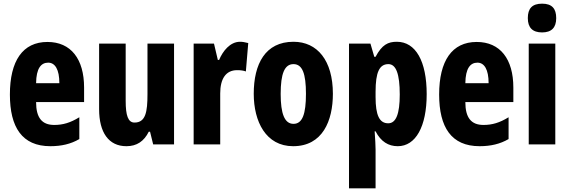

<svg xmlns="http://www.w3.org/2000/svg" viewBox="-20 -788 3106 1048"><path d="M239 -559C104 -559 34 -456 34 -272C34 -94 100 10 255 10C315 10 367 -2 413 -29V-148C364 -118 324 -106 276 -106C209 -106 177 -145 177 -231H439V-310C439 -466 367 -559 239 -559ZM243 -446C281 -446 304 -408 304 -334H177C178 -415 204 -446 243 -446Z M930 -550H785V-274C785 -177 775 -119 714 -119C679 -119 666 -158 666 -237V-550H521V-192C521 -65 573 10 670 10C727 10 766 -17 792 -69H799L816 0H930Z M1290 -560C1236 -560 1196 -509 1176 -461H1169L1148 -550H1037V0H1182V-278C1182 -357 1212 -405 1274 -405C1294 -405 1309 -403 1322 -398L1335 -553C1316 -558 1303 -560 1290 -560Z M1797 -276C1797 -458 1712 -560 1582 -560C1428 -560 1365 -439 1365 -276C1365 -125 1431 10 1580 10C1741 10 1797 -129 1797 -276ZM1512 -275C1512 -386 1533 -438 1582 -438C1631 -438 1650 -385 1650 -276C1650 -166 1631 -112 1582 -112C1533 -112 1512 -168 1512 -275Z M2146 -560C2098 -560 2065 -544 2030 -478H2023L2002 -550H1885V240H2030V28C2030 7 2028 -26 2025 -71H2030C2059 -15 2100 10 2151 10C2249 10 2309 -97 2309 -274C2309 -454 2249 -560 2146 -560ZM2100 -438C2142 -438 2162 -384 2162 -272C2162 -167 2142 -115 2099 -115C2051 -115 2030 -159 2030 -258V-287C2030 -394 2051 -438 2100 -438Z M2582 -559C2447 -559 2377 -456 2377 -272C2377 -94 2443 10 2598 10C2658 10 2710 -2 2756 -29V-148C2707 -118 2667 -106 2619 -106C2552 -106 2520 -145 2520 -231H2782V-310C2782 -466 2710 -559 2582 -559ZM2586 -446C2624 -446 2647 -408 2647 -334H2520C2521 -415 2547 -446 2586 -446Z M2939 -768C2885 -768 2861 -742 2861 -689C2861 -637 2887 -611 2939 -611C2990 -611 3016 -637 3016 -689C3016 -741 2993 -768 2939 -768ZM3011 -550H2866V0H3011Z"/></svg>

Font: Noto Sans Devanagari ExtraCondensed ExtraBold
Style: Regular
Weight: 800
Width: 2
Designer: Jelle Bosma - Monotype Design Team
Foundry: Monotype Imaging Inc.
Version: Version 2.004